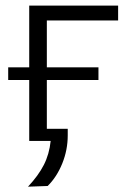

<svg xmlns="http://www.w3.org/2000/svg" viewBox="-20 -516 480 703"><path d="M82.5 167.5Q120.5 127 140.5 87.8Q160.5 48.5 165.5 0H87V-223H10V-269.5H87V-495.5H412.5V-441H151.5V-269.5H340.5V-223H151.5V-44.5H228V-20Q228 33 208 82.5Q188 132 154.5 165Z"/></svg>

Font: Heraclito Light
Style: Regular
Weight: 300
Designer: Kostas Bartsokas (font) & Cristiano Sobral (main changes)
Foundry: Kostas Bartsokas (font) & Cristiano Sobral (main changes)
Version: Version 1.00;July 8, 2020;FontCreator 13.0.0.2655 64-bit